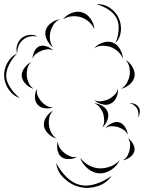

<svg xmlns="http://www.w3.org/2000/svg" viewBox="-124 -788 695 926"><path d="M340 -767Q373 -771 403 -752Q433 -733 447 -704Q462 -674 459 -639Q456 -604 433 -580Q446 -610 448 -643Q450 -676 439 -699Q427 -723 399.5 -741.5Q372 -760 340 -767ZM180 -695Q195 -715 222 -725.5Q249 -736 273 -728Q297 -721 313.5 -696.5Q330 -672 331 -647Q321 -670 303 -684.5Q285 -699 266 -705Q247 -711 224 -709.5Q201 -708 180 -695ZM132 -560Q114 -572 102.5 -595.5Q91 -619 96 -640Q101 -661 121.5 -676.5Q142 -692 164 -695Q144 -685 133.5 -668Q123 -651 119 -634Q115 -618 117 -598Q119 -578 132 -560ZM-41 -530Q-48 -549 -41.5 -570Q-35 -591 -20 -604Q-4 -617 18 -619.5Q40 -622 57 -612Q14 -619 -13 -596Q-41 -573 -41 -530ZM331 -556Q346 -574 372 -582.5Q398 -591 419 -583Q441 -575 454.5 -551.5Q468 -528 468 -505Q460 -527 444 -540.5Q428 -554 411 -561Q393 -567 372 -567.5Q351 -568 331 -556ZM33 -504Q33 -521 42 -540Q51 -559 66 -565Q82 -571 101.5 -564Q121 -557 132 -545Q117 -552 102.5 -550Q88 -548 75 -543Q63 -538 50.5 -529Q38 -520 33 -504ZM-28 -315Q-60 -325 -81 -355Q-102 -385 -104 -419Q-106 -452 -89 -484Q-72 -516 -41 -530Q-65 -507 -80 -476.5Q-95 -446 -94 -419Q-92 -392 -73.5 -364Q-55 -336 -28 -315ZM483 -498Q502 -487 515 -464.5Q528 -442 525 -420Q521 -398 501.5 -381Q482 -364 460 -360Q479 -371 488.5 -389Q498 -407 501 -424Q504 -441 500.5 -461Q497 -481 483 -498ZM38 -360Q18 -365 0.5 -382.5Q-17 -400 -19 -420Q-21 -440 -6.5 -460Q8 -480 26 -489Q12 -475 8 -456.5Q4 -438 5 -422Q7 -406 14 -389Q21 -372 38 -360ZM132 -270Q114 -263 91.5 -266Q69 -269 57 -284Q44 -298 44.5 -321Q45 -344 54 -360Q51 -341 58 -326Q65 -311 75 -299Q85 -288 99 -279Q113 -270 132 -270ZM445 -360Q447 -340 437 -318Q427 -296 409 -288Q392 -279 368.5 -285Q345 -291 331 -305Q349 -297 367 -300Q385 -303 399 -309Q413 -316 426.5 -328.5Q440 -341 445 -360ZM500 -290Q513 -292 526 -286.5Q539 -281 545 -270Q552 -259 550 -244.5Q548 -230 540 -221Q545 -232 543.5 -244Q542 -256 537 -265Q532 -273 522.5 -280.5Q513 -288 500 -290ZM331 -290Q350 -289 370 -277Q390 -265 396 -246Q402 -228 393 -206.5Q384 -185 369 -173Q379 -189 378.5 -206.5Q378 -224 374 -239Q369 -254 359 -268Q349 -282 331 -290ZM148 -120Q128 -125 109.5 -142.5Q91 -160 88 -181Q85 -202 99 -223.5Q113 -245 132 -254Q117 -239 113.5 -220Q110 -201 112 -184Q114 -167 122.5 -149.5Q131 -132 148 -120ZM385 -170Q395 -184 415 -193.5Q435 -203 451 -198Q468 -193 479.5 -174.5Q491 -156 492 -138Q485 -154 471.5 -162.5Q458 -171 445 -175Q431 -179 415.5 -179.5Q400 -180 385 -170ZM492 -122Q507 -113 517.5 -94.5Q528 -76 524 -59Q520 -42 502.5 -29.5Q485 -17 468 -15Q484 -23 491 -37Q498 -51 501 -64Q504 -78 503.5 -93.5Q503 -109 492 -122ZM248 -31Q232 -22 209 -21Q186 -20 172 -31Q157 -43 153 -65.5Q149 -88 155 -105Q156 -87 165.5 -73Q175 -59 187 -50Q198 -41 213.5 -34.5Q229 -28 248 -31ZM453 -15Q441 12 412.5 31Q384 50 354 48Q324 46 298 24Q272 2 263 -27Q281 -3 306 10Q331 23 355 24Q379 25 405.5 16Q432 7 453 -15ZM414 60Q390 96 346.5 110Q303 124 261 114Q219 104 185.5 72.5Q152 41 147 -2Q167 37 198 67Q229 97 263 104Q297 112 338 99Q379 86 414 60Z"/></svg>

Font: Rubik Puddles
Style: Regular
Weight: 400
Designer: Hubert and Fischer, NaN
Foundry: Hubert and Fischer, NaN
Version: Version 2.200